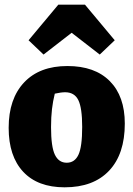

<svg xmlns="http://www.w3.org/2000/svg" viewBox="-20 -787 569 820"><path d="M256 13Q141 13 79 -53.5Q17 -120 17 -241Q17 -365 83 -435Q149 -505 268 -505Q385 -505 449 -440.5Q513 -376 513 -259Q513 -129 446 -58Q379 13 256 13ZM265 -92Q299 -92 315 -126Q331 -160 331 -245Q331 -326 314.5 -359.5Q298 -393 258 -393Q241 -393 214 -387Q206 -355 202 -321Q198 -287 198 -244Q198 -160 214.5 -126Q231 -92 265 -92ZM343 -767 470 -615 406 -554 286 -647 166 -554 102 -615 229 -767Z"/></svg>

Font: Piazzolla ExtraBold
Style: Regular
Weight: 800
Designer: Juan Pablo del Peral
Foundry: Huerta Tipografica
Version: Version 1.330